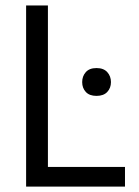

<svg xmlns="http://www.w3.org/2000/svg" viewBox="-20 -694 517 714"><path d="M158.2 -73.2V-673.8H77.1V0H444.8V-73.2ZM285.6 -388.7Q285.6 -366.7 299.1 -352.1Q312.5 -337.4 338.9 -337.4Q365.2 -337.4 378.9 -352.1Q392.6 -366.7 392.6 -388.7Q392.6 -410.6 378.9 -425.8Q365.2 -440.9 338.9 -440.9Q312.5 -440.9 299.1 -425.8Q285.6 -410.6 285.6 -388.7Z"/></svg>

Font: FAU Chimera
Style: Regular
Weight: 400
Version: Version 1.002;hotconv 1.0.117;makeotfexe 2.5.65602